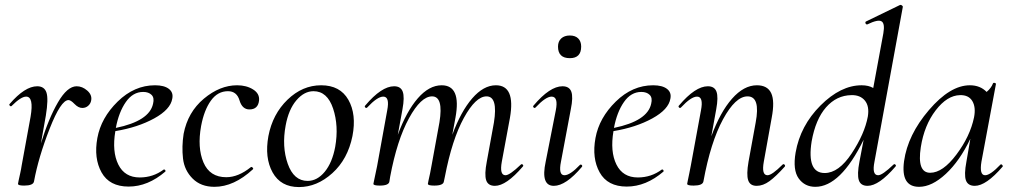

<svg xmlns="http://www.w3.org/2000/svg" viewBox="-20 -745 4105 779"><path d="M291 -395Q314 -395 334 -377.5Q354 -360 350 -338Q348 -325 338 -316Q328 -307 314 -307Q298 -307 282.5 -323Q267 -339 258 -339Q227 -339 181.5 -223Q136 -107 118 -9Q115 8 78 8Q53 8 53 1Q53 -1 55.5 -12.5Q58 -24 62 -42Q66 -60 68 -74L104 -271Q118 -353 86 -353Q65 -353 27 -315Q24 -312 20 -316Q16 -320 19 -323Q81 -395 131 -395Q160 -395 168.5 -369.5Q177 -344 166 -276L146 -163Q177 -264 215 -329.5Q253 -395 291 -395Z M609 -399Q646 -399 665 -384.5Q684 -370 679 -345Q672 -301 605.5 -264.5Q539 -228 448 -213Q434 -130 460 -77.5Q486 -25 547 -25Q601 -25 644 -57Q645 -58 647.5 -57Q650 -56 651 -53.5Q652 -51 651 -49Q580 12 502 12Q424 12 392 -45.5Q360 -103 375 -185Q390 -267 457.5 -333Q525 -399 609 -399ZM601 -324Q607 -348 595 -360Q583 -372 561 -372Q519 -372 490.5 -331Q462 -290 450 -226Q586 -254 601 -324Z M850 13Q795 13 761.5 -20.5Q728 -54 722.5 -102Q717 -150 725 -202Q742 -290 807 -344.5Q872 -399 942 -399Q980 -399 1007 -382Q1034 -365 1031 -337Q1027 -301 992 -301Q963 -301 952 -337Q941 -375 905 -375Q863 -375 835.5 -336.5Q808 -298 796 -234Q780 -146 805.5 -86Q831 -26 898 -26Q947 -26 998 -67Q1001 -69 1005 -65Q1009 -61 1006 -58Q929 13 850 13Z M1193 14Q1119 14 1086 -45.5Q1053 -105 1069 -193Q1086 -282 1146.5 -340.5Q1207 -399 1283 -399Q1360 -399 1393.5 -340Q1427 -281 1410 -193Q1391 -99 1328.5 -42.5Q1266 14 1193 14ZM1228 -11Q1267 -11 1297.5 -48Q1328 -85 1340 -149Q1355 -234 1331.5 -304.5Q1308 -375 1252 -375Q1214 -375 1182.5 -338Q1151 -301 1139 -236Q1123 -150 1147.5 -80.5Q1172 -11 1228 -11Z M2093 -77Q2097 -81 2101 -77Q2105 -73 2101 -69Q2034 9 1988 9Q1960 9 1952.5 -14Q1945 -37 1955 -89L1984 -248Q2001 -354 1954 -354Q1910 -354 1862 -266.5Q1814 -179 1785 -28L1781 -9Q1779 8 1742 8Q1716 8 1716 1Q1716 -1 1718.5 -12.5Q1721 -24 1725 -42Q1729 -60 1731 -74L1763 -249Q1780 -354 1733 -354Q1688 -354 1639.5 -265.5Q1591 -177 1563 -28L1560 -9Q1558 8 1521 8Q1495 8 1495 1Q1495 -1 1497.5 -11.5Q1500 -22 1503.5 -40Q1507 -58 1510 -71L1551 -297Q1562 -353 1535 -353Q1511 -353 1470 -309Q1466 -305 1462 -309Q1458 -313 1462 -317Q1528 -395 1579 -395Q1606 -395 1614 -373Q1622 -351 1613 -302L1594 -198Q1629 -293 1675 -346Q1721 -399 1772 -399Q1852 -399 1828 -268L1815 -198Q1850 -293 1896 -346Q1942 -399 1992 -399Q2072 -399 2049 -267L2016 -89Q2006 -34 2031 -34Q2048 -34 2093 -77Z M2292 -509Q2244 -509 2244 -556Q2244 -577 2257 -589Q2270 -601 2292 -601Q2314 -601 2326 -589Q2338 -577 2338 -556Q2338 -509 2292 -509ZM2227 9Q2173 9 2194 -89L2235 -297Q2246 -353 2218 -353Q2194 -353 2153 -309Q2149 -305 2145 -309Q2141 -313 2145 -317Q2211 -395 2262 -395Q2290 -395 2298 -373Q2306 -351 2296 -302L2256 -89Q2245 -34 2270 -34Q2293 -34 2333 -76Q2335 -78 2338 -77Q2341 -76 2342 -73Q2343 -70 2341 -68Q2276 9 2227 9Z M2630 -399Q2667 -399 2686 -384.5Q2705 -370 2700 -345Q2693 -301 2626.5 -264.5Q2560 -228 2469 -213Q2455 -130 2481 -77.5Q2507 -25 2568 -25Q2622 -25 2665 -57Q2666 -58 2668.5 -57Q2671 -56 2672 -53.5Q2673 -51 2672 -49Q2601 12 2523 12Q2445 12 2413 -45.5Q2381 -103 2396 -185Q2411 -267 2478.5 -333Q2546 -399 2630 -399ZM2622 -324Q2628 -348 2616 -360Q2604 -372 2582 -372Q2540 -372 2511.5 -331Q2483 -290 2471 -226Q2607 -254 2622 -324Z M3155 -77Q3159 -81 3163 -77Q3167 -73 3164 -69Q3128 -29 3102 -10Q3076 9 3050 9Q3023 9 3015.5 -14Q3008 -37 3017 -89L3046 -248Q3066 -354 3013 -354Q2964 -354 2913.5 -261Q2863 -168 2834 -9Q2831 8 2794 8Q2768 8 2768 1Q2768 -1 2770.5 -12Q2773 -23 2776.5 -41Q2780 -59 2783 -74L2824 -297Q2835 -353 2808 -353Q2784 -353 2743 -309Q2739 -305 2735 -309Q2731 -313 2735 -317Q2801 -395 2852 -395Q2879 -395 2887 -373Q2895 -351 2886 -302L2866 -192Q2902 -290 2950 -344.5Q2998 -399 3051 -399Q3094 -399 3109 -367Q3124 -335 3111 -267L3079 -89Q3069 -34 3094 -34Q3112 -34 3155 -77Z M3643 -717 3528 -89Q3517 -34 3543 -34Q3560 -34 3605 -77Q3609 -81 3613 -77Q3617 -73 3613 -69Q3546 9 3500 9Q3472 9 3464.5 -14Q3457 -37 3467 -89L3484 -178Q3390 13 3288 13Q3245 13 3220.5 -21Q3196 -55 3208 -126Q3227 -235 3309 -317Q3391 -399 3476 -399Q3504 -399 3523 -388L3564 -610Q3571 -650 3556.5 -658.5Q3542 -667 3499 -646Q3496 -645 3493.5 -647.5Q3491 -650 3491 -653.5Q3491 -657 3494 -658L3632 -725Q3636 -726 3640 -722.5Q3644 -719 3643 -717ZM3326 -43Q3383 -43 3435.5 -122.5Q3488 -202 3501 -272Q3508 -314 3489 -337Q3470 -360 3434 -359Q3374 -358 3331.5 -309.5Q3289 -261 3273 -171Q3253 -43 3326 -43Z M4039 -77Q4042 -80 4046 -76Q4050 -72 4048 -69Q3981 9 3935 9Q3907 9 3899 -13.5Q3891 -36 3901 -89L3917 -182Q3874 -92 3817.5 -39.5Q3761 13 3709 13Q3634 13 3648 -91Q3663 -198 3749 -298.5Q3835 -399 3915 -399Q3957 -399 3983 -372Q4002 -388 4009 -407Q4010 -409 4013 -409Q4016 -409 4018.5 -407.5Q4021 -406 4021 -405L3962 -89Q3953 -34 3977 -34Q3998 -34 4039 -77ZM3754 -44Q3805 -44 3860.5 -118Q3916 -192 3932 -269Q3940 -310 3925 -335Q3910 -360 3875 -359Q3823 -358 3776.5 -297.5Q3730 -237 3716 -148Q3700 -44 3754 -44Z"/></svg>

Font: Cormorant Infant Book
Style: Italic
Weight: 500
Italic angle: -10°
Designer: Christian Thalmann (Catharsis Fonts)
Version: Version 1.000;PS 002.000;hotconv 1.0.88;makeotf.lib2.5.64775